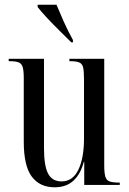

<svg xmlns="http://www.w3.org/2000/svg" viewBox="-20 -786 550 816"><path d="M212 10Q149 10 115 -35.5Q81 -81 81 -184V-454Q81 -485 76.5 -500.5Q72 -516 59 -521Q46 -526 20 -526H17V-536H167V-157Q167 -81 184.5 -48Q202 -15 242 -15Q289 -15 313 -64.5Q337 -114 337 -197V-447Q337 -482 333.5 -498.5Q330 -515 317 -520.5Q304 -526 277 -526H275V-536H423V-84Q423 -52 427.5 -36Q432 -20 445.5 -15Q459 -10 486 -10H489V0H338V-98H336Q323 -47 292.5 -18.5Q262 10 212 10ZM283 -606Q261 -628 232.5 -656Q204 -684 178.5 -711.5Q153 -739 140 -756V-766H220Q234 -732 251.5 -693Q269 -654 290 -616V-606Z"/></svg>

Font: Noto Serif Display ExtraCondensed
Style: Regular
Weight: 400
Width: 2
Designer: Monotype Design Team
Foundry: Monotype Imaging Inc.
Version: Version 2.009